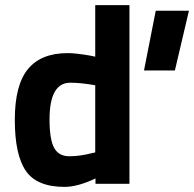

<svg xmlns="http://www.w3.org/2000/svg" viewBox="-20 -720 760 752"><path d="M590 -678H720L665 -444H544ZM487 -700V0H354V-21Q284 12 233 12Q124 12 81 -51Q38 -114 38 -250.5Q38 -387 89.5 -449.5Q141 -512 245 -512Q277 -512 334 -502L353 -498V-700ZM339 -120 353 -123V-386Q298 -396 255 -396Q174 -396 174 -252Q174 -174 192 -141Q210 -108 251.5 -108Q293 -108 339 -120Z"/></svg>

Font: Titillium Web[RUS by Daymarius]
Style: Bold
Weight: 700
Designer: Cyrillization by Daymarius
Foundry: Cyrillization by Daymarius
Version: Version 1.002 September 11, 2018